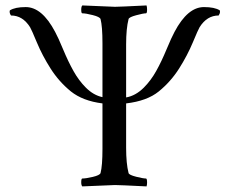

<svg xmlns="http://www.w3.org/2000/svg" viewBox="-20 -666 825 689"><path d="M347.7 -510.7Q347.7 -571.3 340.8 -597.7Q337.9 -605.5 313 -611.8Q288.1 -618.2 275.4 -618.2Q271.5 -618.2 271.5 -630.9Q271.5 -642.6 275.4 -646.5Q387.7 -641.6 392.6 -641.6Q408.2 -641.6 505.9 -646.5Q507.8 -640.6 507.8 -631.8Q507.8 -618.2 503.9 -618.2Q494.1 -618.2 468.8 -611.3Q443.4 -604.5 441.4 -597.7Q432.6 -563.5 432.6 -506.8V-316.4Q466.8 -322.3 496.1 -351.6Q521.5 -377 540.5 -411.1Q559.6 -445.3 577.6 -488.8Q595.7 -532.2 606.4 -551.8Q653.3 -640.6 711.9 -640.6Q750 -640.6 768.6 -628.9Q769.5 -627 769.5 -624Q769.5 -617.2 764.6 -610.4Q722.7 -610.4 696.3 -568.4Q691.4 -560.5 671.9 -513.7Q652.3 -466.8 622.6 -419.9Q592.8 -373 549.8 -337.9Q507.8 -303.7 432.6 -294.9V-135.7Q432.6 -79.1 441.4 -44.9Q443.4 -38.1 468.8 -31.7Q494.1 -25.4 503.9 -25.4Q507.8 -25.4 507.8 -10.7Q507.8 -2.9 505.9 2.9Q408.2 -2 392.6 -2Q387.7 -2 275.4 2.9Q271.5 -1 271.5 -11.7Q271.5 -25.4 275.4 -25.4Q288.1 -25.4 313 -31.2Q337.9 -37.1 340.8 -44.9Q347.7 -71.3 347.7 -131.8V-294.9Q277.3 -303.7 234.4 -337.9Q191.4 -373 161.6 -419.9Q131.8 -466.8 112.3 -513.7Q92.8 -560.5 87.9 -568.4Q61.5 -610.4 19.5 -610.4Q14.6 -617.2 14.6 -624Q14.6 -627 15.6 -628.9Q34.2 -640.6 72.3 -640.6Q130.9 -640.6 177.7 -551.8Q188.5 -532.2 206.5 -488.8Q224.6 -445.3 243.7 -411.1Q262.7 -377 288.1 -351.6Q315.4 -324.2 347.7 -317.4Z"/></svg>

Font: Crimson Text
Style: Regular
Weight: 400
Version: Version 0.13